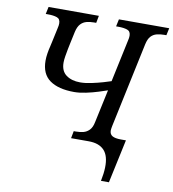

<svg xmlns="http://www.w3.org/2000/svg" viewBox="-97 -799 988 1094"><g transform="rotate(10 396.5 -252.0)"><path d="M561 210Q570 166 571 132Q572 98 565 73Q558 48 543 32Q528 16 505.5 8Q483 0 453 0H351L359 -42H372Q395 -42 414.5 -47Q434 -52 449 -67.5Q464 -83 470 -114L511 -305Q494 -299 461 -288.5Q428 -278 390.5 -270Q353 -262 322 -262Q231 -262 181 -297.5Q131 -333 131 -410Q131 -430 134.5 -452Q138 -474 143 -493.5Q148 -513 150 -525L167 -604Q169 -610 170 -619Q171 -628 171 -632Q171 -658 151 -665Q131 -672 99 -672H86L95 -714H386L378 -672H365Q343 -672 323 -667Q303 -662 288.5 -646.5Q274 -631 267 -600L252 -530Q249 -517 245 -496Q241 -475 237.5 -454Q234 -433 234 -417Q234 -368 265.5 -345Q297 -322 346 -322Q375 -322 410.5 -329.5Q446 -337 477 -346Q508 -355 522 -360L574 -604Q576 -610 577 -619Q578 -628 578 -632Q578 -658 558 -665Q538 -672 506 -672H493L502 -714H793L784 -672H771Q749 -672 729 -667Q709 -662 695 -647Q681 -632 674 -600L570 -110Q569 -103 567.5 -96Q566 -89 566 -83Q566 -61 582 -51.5Q598 -42 632 -42H661L607 210Z"/></g></svg>

Font: Noto Serif
Style: Italic
Weight: 400
Italic angle: -12°
Designer: Monotype Design Team
Foundry: Monotype Imaging Inc.
Version: Version 2.013